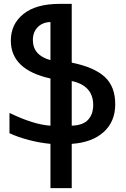

<svg xmlns="http://www.w3.org/2000/svg" viewBox="-20 -735 653 993"><path d="M351 -411V-715H288Q166 -715 101 -662.5Q36 -610 36 -525Q36 -374 241 -329V-85Q155 -90 29 -151V-46Q72 -26 129 -11Q186 4 241 9V238H351V9Q456 2 516 -52Q576 -106 576 -196Q576 -288 521 -338Q466 -388 351 -411ZM150 -528Q150 -569 175 -594.5Q200 -620 241 -621V-424Q150 -449 150 -528ZM351 -85V-316Q462 -292 462 -192Q462 -145 436 -116Q410 -87 351 -85Z"/></svg>

Font: Noto Sans Armenian Condensed Semi
Style: Regular
Weight: 600
Width: 3
Designer: Monotype Design Team
Foundry: Monotype Imaging Inc.
Version: Version 1.901